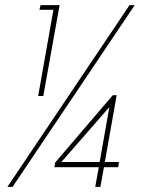

<svg xmlns="http://www.w3.org/2000/svg" viewBox="-20 -724 552 744"><path d="M8.8 0 481.9 -704.1H502L28.8 0ZM386.2 -96.2H440.9L438 -76.2H382.8L369.1 0H349.1L362.8 -76.2H190.9L193.8 -94.2L417 -355H432.1ZM217.8 -96.2H366.2L403.8 -309.1ZM127.9 -352.1 187 -686H132.8L137.2 -704.1H210.9L147.9 -352.1Z"/></svg>

Font: SVN-Poppins Thin
Style: Italic
Weight: 100
Italic angle: -10°
Designer: Ninad Kale (Devanagari), Jonny Pinhorn (Latin)
Foundry: Indian Type Foundry
Version: Version 3.002 2017